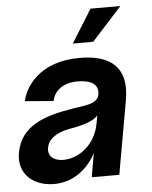

<svg xmlns="http://www.w3.org/2000/svg" viewBox="-53 -767 655 826"><g transform="rotate(-5 274.5 -354.0)"><path d="M148 15C232 15 295 -38 329 -103L311 0H430L486 -316C511 -456 440 -516 303 -516C126 -516 64 -407 53 -351L176 -341C184 -381 219 -416 285 -416C329 -416 367 -405 371 -370C376 -313 322 -312 259 -302C134 -282 29 -249 8 -132C-8 -39 61 15 148 15ZM135 -143C141 -179 175 -205 236 -216C299 -227 338 -240 358 -263L352 -230C335 -136 262 -85 196 -85C156 -85 128 -106 135 -143ZM280 -580H368L498 -723H369Z"/></g></svg>

Font: Uncut Sans Semibold
Style: Italic
Weight: 600
Italic angle: -10°
Designer: Kasper Nordkvist
Foundry: Uncut Type
Version: Version 1.111;FEAKit 1.0